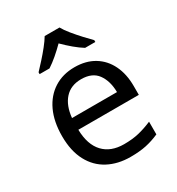

<svg xmlns="http://www.w3.org/2000/svg" viewBox="-184 -882 931 1009"><g transform="rotate(-30 282.0 -378.0)"><path d="M292 -546Q361 -546 410.5 -516Q460 -486 486.5 -431.5Q513 -377 513 -304V-251H146Q148 -160 192.5 -112.5Q237 -65 317 -65Q368 -65 407.5 -74.5Q447 -84 489 -102V-25Q448 -7 408 1.5Q368 10 313 10Q237 10 178.5 -21Q120 -52 87.5 -113.5Q55 -175 55 -264Q55 -352 84.5 -415Q114 -478 167.5 -512Q221 -546 292 -546ZM291 -474Q228 -474 191.5 -433.5Q155 -393 148 -321H421Q420 -389 389 -431.5Q358 -474 291 -474ZM329 -766Q341 -744 363.5 -716.5Q386 -689 410.5 -662.5Q435 -636 454 -617V-606H392Q366 -622 338 -645.5Q310 -669 283 -696Q256 -669 229 -646Q202 -623 176 -606H116V-617Q135 -637 158.5 -663Q182 -689 204 -716.5Q226 -744 239 -766Z"/></g></svg>

Font: Noto Sans Old South Arabian
Style: Regular
Weight: 400
Designer: Monotype Design Team
Foundry: Monotype Imaging Inc.
Version: Version 2.001; ttfautohint (v1.8.4.7-5d5b)